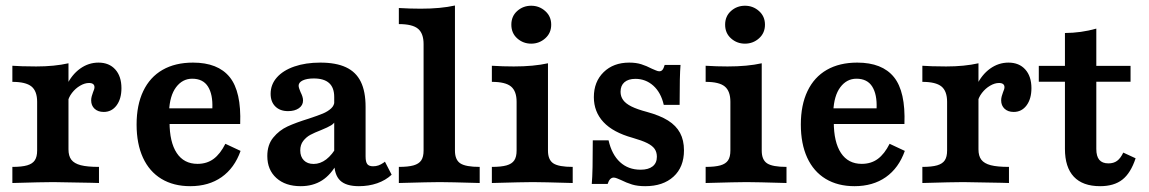

<svg xmlns="http://www.w3.org/2000/svg" viewBox="-20 -651 4087 683"><path d="M112.1 -115.3V-288.8Q112.1 -327.1 91.8 -343.5Q71.6 -359.8 24 -359.8V-417.1L57.8 -415.4Q75.6 -414.6 108.5 -414.6Q173.8 -414.6 223.6 -425.9V-119.7Q223.6 -96.1 233.8 -82.8Q244 -69.4 267.3 -63.3Q290.6 -57.3 332.1 -57.3V0L304.6 -0.8Q195.7 -3.2 169.6 -3.2Q131.7 -3.2 24 0V-57.3Q57.7 -57.3 76.8 -62.9Q95.8 -68.5 103.9 -80.9Q112.1 -93.2 112.1 -115.3ZM304.3 -294Q304.3 -301.2 306.4 -308.9Q308.6 -316.6 311 -323Q312.9 -327.5 314.5 -332.2Q316.1 -336.8 316.1 -340.8Q316.1 -348.2 311.1 -352Q306.2 -355.8 296.6 -355.8Q281.4 -355.8 264.9 -346.1Q248.3 -336.4 235.9 -320.3Q223.6 -304.2 220 -285.3L216.8 -346.8Q235 -385.2 264.9 -406.8Q294.9 -428.3 330.3 -428.3Q368.2 -428.3 390.1 -403.9Q412 -379.5 412 -337.4Q412 -299.4 394.7 -276.1Q377.4 -252.8 348.9 -252.8Q328.6 -252.8 316.4 -264.2Q304.3 -275.6 304.3 -294Z M465.9 -208.1Q465.9 -277.4 489.6 -327Q513.3 -376.7 558.3 -402.5Q603.3 -428.3 666.5 -428.3Q755.3 -428.3 797.1 -376.7Q838.8 -325.1 834.4 -209.9H545.9L544.6 -265.6H735.4Q737.4 -315.2 719.8 -343.1Q702.2 -371 663.7 -371Q629.1 -371 606.4 -340.8Q583.6 -310.5 581.4 -254.5L584.3 -249.5Q583.1 -238.6 583.1 -217.2Q583.1 -145.4 608.7 -106.7Q634.3 -68.1 682.6 -68.1Q715.8 -68.1 739.7 -85.7Q763.5 -103.3 781.7 -139.5L835.8 -114.2Q814.2 -53.2 768.3 -20.9Q722.4 11.3 656.8 11.3Q597.4 11.3 554.3 -14.7Q511.2 -40.8 488.5 -90.2Q465.9 -139.6 465.9 -208.1Z M1168.9 -74V-306.1Q1168.9 -339.2 1150.8 -355.5Q1132.7 -371.9 1096.2 -371.9Q1071.5 -371.9 1056.9 -364.9Q1042.3 -357.8 1042.3 -346.1Q1042.3 -342 1044.5 -335.5Q1046.8 -328.9 1049.2 -323.2Q1053.2 -315.5 1055.6 -308Q1058 -300.6 1058 -293.4Q1058 -276.4 1043.2 -266Q1028.4 -255.7 1004.7 -255.7Q976.1 -255.7 959.4 -272.3Q942.7 -288.8 942.7 -317.2Q942.7 -350.4 964.8 -375.4Q986.9 -400.5 1027 -414.4Q1067.1 -428.3 1119.5 -428.3Q1175.2 -428.3 1210.7 -411.7Q1246.3 -395.1 1263.4 -360.4Q1280.5 -325.7 1280.5 -270.9V-94.4Q1280.5 -75.1 1286.5 -67.3Q1292.5 -59.5 1307.1 -59.5Q1317.5 -59.5 1326.4 -62.6Q1335.2 -65.8 1344.2 -72L1349.3 -75.9L1373.2 -29.5Q1351.9 -9.6 1321.8 0.9Q1291.7 11.3 1256.8 11.3Q1210.8 11.3 1189.9 -9Q1168.9 -29.3 1168.9 -74ZM930.9 -95.9Q930.9 -136.1 952.2 -161.8Q973.4 -187.6 1002.9 -201.2Q1032.5 -214.8 1078.7 -229.1Q1111 -239.8 1128.6 -247.1Q1146.2 -254.5 1158 -265.4Q1169.7 -276.2 1169.7 -291.7L1174.1 -223.8Q1169.8 -212.5 1158.1 -205.3Q1146.4 -198.1 1122.3 -188.3Q1098.3 -179 1083.8 -171.2Q1069.3 -163.3 1058.7 -149.7Q1048.1 -136.1 1048.1 -115.8Q1048.1 -93.8 1060.8 -80.8Q1073.5 -67.8 1095.8 -67.8Q1119 -67.8 1140.4 -83.9Q1161.7 -100.1 1180.2 -133L1180.3 -72.1Q1157.7 -29.6 1125.5 -9.2Q1093.2 11.3 1049.7 11.3Q995.3 11.3 963.1 -17.8Q930.9 -46.9 930.9 -95.9Z M1486.8 -115.3V-494.3Q1486.8 -532.1 1467 -548.7Q1447.2 -565.3 1398.8 -565.3V-622.5Q1438.2 -620.1 1476.7 -620.1Q1547.9 -620.1 1598.4 -631.4V-115.3Q1598.4 -82.3 1617.6 -69.8Q1636.8 -57.3 1686.4 -57.3V0Q1576.9 -3.2 1544.3 -3.2Q1511.7 -3.2 1398.8 0V-57.3Q1432 -57.3 1451.1 -62.7Q1470.1 -68.1 1478.4 -80.4Q1486.8 -92.7 1486.8 -115.3Z M1817.7 -115.3V-288.8Q1817.7 -326.7 1797.9 -343.2Q1778.1 -359.8 1729.7 -359.8V-417.1Q1769.1 -414.6 1807.6 -414.6Q1878.8 -414.6 1929.3 -425.9V-115.3Q1929.3 -82.3 1948.5 -69.8Q1967.7 -57.3 2017.3 -57.3V0Q1907.8 -3.2 1875.2 -3.2Q1842.6 -3.2 1729.7 0V-57.3Q1762.9 -57.3 1782 -62.7Q1801 -68.1 1809.3 -80.4Q1817.7 -92.7 1817.7 -115.3ZM1799 -563.2Q1799 -593.4 1820 -612Q1841 -630.6 1869.7 -630.6Q1898.3 -630.6 1919.5 -611.7Q1940.8 -592.9 1940.8 -563.2Q1940.8 -533.4 1919.5 -514.6Q1898.3 -495.7 1869.7 -495.7Q1841 -495.7 1820 -514.4Q1799 -533 1799 -563.2Z M2188.6 -10.8Q2181.3 -14 2174.5 -16.7Q2167.6 -19.3 2163.1 -19.3Q2156.2 -19.3 2150.7 -13.9Q2145.3 -8.4 2141.6 3.2H2085.1Q2087.1 -18.4 2087.9 -57Q2088.7 -95.5 2088.7 -151.9H2144.8Q2156.3 -101.3 2185.6 -74.3Q2214.8 -47.3 2258.8 -47.3Q2286.5 -47.3 2301.6 -59.2Q2316.7 -71.1 2316.7 -93.3Q2316.7 -109.6 2308.8 -121.2Q2300.8 -132.7 2282.3 -142Q2263.8 -151.2 2230.3 -160.8Q2160.9 -180 2126.7 -216.7Q2092.5 -253.4 2092.5 -305.5Q2092.5 -360.2 2127.3 -394.3Q2162.1 -428.3 2218.4 -428.3Q2242.6 -428.3 2261.1 -422.5Q2279.6 -416.7 2298.9 -406.6Q2306.5 -403.4 2313.5 -400.4Q2320.5 -397.4 2325.3 -397.4Q2332.2 -397.4 2336.5 -402.4Q2340.8 -407.5 2344.4 -419.9H2400.8Q2399.2 -400.6 2398.4 -367.6Q2397.6 -334.6 2397.6 -278H2341.2Q2331.2 -321.8 2304.1 -346.2Q2276.9 -370.5 2240.3 -370.5Q2215.1 -370.5 2201.3 -358.5Q2187.5 -346.5 2187.5 -324.6Q2187.5 -307.9 2196.7 -295.2Q2205.8 -282.5 2226.1 -272.3Q2246.5 -262.1 2281.3 -252.9Q2327.6 -240.3 2356.4 -222.3Q2385.2 -204.2 2399.1 -178.3Q2413.1 -152.3 2413.1 -116.2Q2413.1 -56.6 2375.9 -22.7Q2338.7 11.3 2275.3 11.3Q2248 11.3 2228.3 5.3Q2208.7 -0.7 2188.6 -10.8Z M2578.2 -115.3V-288.8Q2578.2 -326.7 2558.4 -343.2Q2538.6 -359.8 2490.2 -359.8V-417.1Q2529.6 -414.6 2568.1 -414.6Q2639.3 -414.6 2689.7 -425.9V-115.3Q2689.7 -82.3 2709 -69.8Q2728.2 -57.3 2777.8 -57.3V0Q2668.3 -3.2 2635.7 -3.2Q2603.1 -3.2 2490.2 0V-57.3Q2523.4 -57.3 2542.5 -62.7Q2561.5 -68.1 2569.8 -80.4Q2578.2 -92.7 2578.2 -115.3ZM2559.5 -563.2Q2559.5 -593.4 2580.5 -612Q2601.5 -630.6 2630.1 -630.6Q2658.8 -630.6 2680 -611.7Q2701.2 -592.9 2701.2 -563.2Q2701.2 -533.4 2680 -514.6Q2658.8 -495.7 2630.1 -495.7Q2601.5 -495.7 2580.5 -514.4Q2559.5 -533 2559.5 -563.2Z M2828.8 -208.1Q2828.8 -277.4 2852.5 -327Q2876.2 -376.7 2921.2 -402.5Q2966.2 -428.3 3029.4 -428.3Q3118.2 -428.3 3160 -376.7Q3201.7 -325.1 3197.3 -209.9H2908.8L2907.5 -265.6H3098.3Q3100.3 -315.2 3082.7 -343.1Q3065.1 -371 3026.6 -371Q2992 -371 2969.3 -340.8Q2946.6 -310.5 2944.3 -254.5L2947.2 -249.5Q2946 -238.6 2946 -217.2Q2946 -145.4 2971.6 -106.7Q2997.2 -68.1 3045.5 -68.1Q3078.7 -68.1 3102.6 -85.7Q3126.4 -103.3 3144.6 -139.5L3198.7 -114.2Q3177.1 -53.2 3131.2 -20.9Q3085.3 11.3 3019.7 11.3Q2960.3 11.3 2917.2 -14.7Q2874.1 -40.8 2851.4 -90.2Q2828.8 -139.6 2828.8 -208.1Z M3349.1 -115.3V-288.8Q3349.1 -327.1 3328.9 -343.5Q3308.7 -359.8 3261.1 -359.8V-417.1L3294.9 -415.4Q3312.7 -414.6 3345.5 -414.6Q3410.9 -414.6 3460.7 -425.9V-119.7Q3460.7 -96.1 3470.9 -82.8Q3481.1 -69.4 3504.4 -63.3Q3527.7 -57.3 3569.2 -57.3V0L3541.7 -0.8Q3432.8 -3.2 3406.7 -3.2Q3368.8 -3.2 3261.1 0V-57.3Q3294.8 -57.3 3313.9 -62.9Q3332.9 -68.5 3341 -80.9Q3349.1 -93.2 3349.1 -115.3ZM3541.4 -294Q3541.4 -301.2 3543.5 -308.9Q3545.7 -316.6 3548.1 -323Q3550 -327.5 3551.6 -332.2Q3553.2 -336.8 3553.2 -340.8Q3553.2 -348.2 3548.2 -352Q3543.3 -355.8 3533.7 -355.8Q3518.5 -355.8 3502 -346.1Q3485.4 -336.4 3473 -320.3Q3460.6 -304.2 3457 -285.3L3453.9 -346.8Q3472.1 -385.2 3502 -406.8Q3532 -428.3 3567.4 -428.3Q3605.3 -428.3 3627.2 -403.9Q3649.1 -379.5 3649.1 -337.4Q3649.1 -299.4 3631.8 -276.1Q3614.5 -252.8 3585.9 -252.8Q3565.7 -252.8 3553.5 -264.2Q3541.4 -275.6 3541.4 -294Z M3768.3 -121.7V-360.2H3675.3V-416.7H3768.3V-533.6Q3825.7 -533.9 3879.9 -549.2V-416.7H4001.7V-360.2H3879.9V-121Q3879.9 -95 3890.5 -82.4Q3901.2 -69.8 3923 -69.8Q3941.5 -69.8 3953.8 -78.8Q3966.1 -87.8 3975.8 -108.2L4019.7 -87.9Q4002.4 -35.4 3972.7 -12.1Q3943 11.3 3893.5 11.3Q3831.5 11.3 3799.9 -22.4Q3768.3 -56 3768.3 -121.7Z"/></svg>

Font: Playfair Micro SmCond SmLight
Style: Regular
Weight: 360
Width: 4
Designer: Claus Eggers Sørensen
Foundry: Claus Eggers Sørensen
Version: Version 2.100;Glyphs 3.2 (3219)